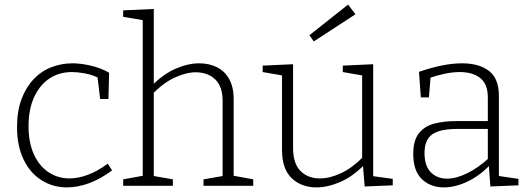

<svg xmlns="http://www.w3.org/2000/svg" viewBox="-20 -807 2294 834"><path d="M271 7Q210 7 160.5 -24Q111 -55 82.5 -114Q54 -173 54 -255Q54 -325 73.5 -376.5Q93 -428 126 -463Q159 -498 203 -515Q247 -532 295 -532Q330 -532 374 -522Q418 -512 454 -491L451 -377H415L403 -477L409 -468Q379 -483 347.5 -488.5Q316 -494 293 -494Q236 -494 194 -465.5Q152 -437 128 -384.5Q104 -332 104 -259Q104 -187 127.5 -136Q151 -85 191.5 -58.5Q232 -32 282 -32Q320 -32 362.5 -48Q405 -64 448 -96L467 -67Q416 -29 366.5 -11Q317 7 271 7Z M515 0V-28L609 -45L600 -34V-729L609 -718L515 -734V-762L648 -768V-429L637 -432Q687 -484 741.5 -508Q796 -532 845 -532Q889 -532 923.5 -514.5Q958 -497 977 -461Q996 -425 995 -370V-34L987 -45L1080 -28V0H864V-28L957 -44L947 -33V-359Q949 -428 916.5 -460.5Q884 -493 830 -493Q789 -493 739 -470Q689 -447 642 -398L648 -411V-33L639 -44L731 -28V0Z M1355 7Q1289 7 1247 -33Q1205 -73 1205 -156V-489L1214 -478L1121 -494V-522L1253 -528V-165Q1253 -97 1285 -64.5Q1317 -32 1370 -32Q1413 -32 1462 -55Q1511 -78 1559 -127L1553 -113V-490L1562 -478L1469 -494V-522L1601 -528V-35L1592 -43L1686 -30V-2L1564 3L1556 -96L1564 -93Q1514 -41 1459 -17Q1404 7 1355 7ZM1343 -627 1324 -654 1492 -787 1524 -745Z M2147 -31 2137 -44 2232 -30V-2L2110 3L2103 -93L2108 -90Q2063 -43 2010 -18Q1957 7 1908 7Q1850 7 1812.5 -29Q1775 -65 1775 -138Q1775 -197 1799.5 -228Q1824 -259 1866 -270Q1908 -281 1961 -281H2107L2099 -273V-383Q2099 -442 2066 -468Q2033 -494 1977 -494Q1947 -494 1913 -487Q1879 -480 1841 -467L1851 -479L1843 -384H1808L1800 -495Q1852 -513 1899 -522.5Q1946 -532 1987 -532Q2061 -532 2104 -499Q2147 -466 2147 -391ZM1824 -143Q1824 -86 1851.5 -58.5Q1879 -31 1922 -31Q1962 -31 2010.5 -55Q2059 -79 2104 -121L2099 -105V-255L2107 -247H1968Q1890 -247 1857 -223Q1824 -199 1824 -143Z"/></svg>

Font: Bitter Thin Light
Style: Regular
Weight: 300
Version: Version 2.002